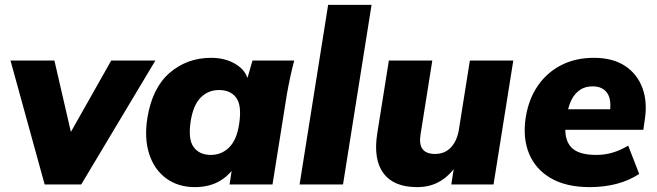

<svg xmlns="http://www.w3.org/2000/svg" viewBox="-20 -756 2691 787"><path d="M163 0 23 -508H203L281 -170H245L436 -508H617L313 0Z M779 11Q710 11 661 -25Q612 -61 591.5 -125Q571 -189 584 -272Q604 -396 675.5 -457.5Q747 -519 845 -519Q904 -519 947 -492.5Q990 -466 998 -422L989 -418L1015 -508H1186Q1177 -474 1169.5 -439Q1162 -404 1156 -370L1097 0H921L935 -91H952Q930 -45 885.5 -17Q841 11 779 11ZM844 -121Q888 -121 919 -151.5Q950 -182 960 -246Q972 -323 948.5 -355Q925 -387 878 -387Q834 -387 803.5 -357Q773 -327 762 -262Q750 -186 773.5 -153.5Q797 -121 844 -121Z M1208 0 1325 -736H1503L1386 0Z M1690 11Q1594 11 1552 -45.5Q1510 -102 1526 -207L1574 -508H1752L1704 -206Q1697 -165 1712 -145Q1727 -125 1763 -125Q1804 -125 1829 -152.5Q1854 -180 1861 -225L1906 -508H2084L2003 0H1830L1844 -91H1859Q1830 -42 1788 -15.5Q1746 11 1690 11Z M2398 11Q2301 11 2238 -25.5Q2175 -62 2148.5 -126.5Q2122 -191 2135 -275Q2147 -350 2184.5 -404.5Q2222 -459 2280.5 -489Q2339 -519 2414 -519Q2492 -519 2542.5 -485.5Q2593 -452 2614 -393.5Q2635 -335 2622 -259L2617 -224H2276L2289 -308H2499L2479 -290Q2488 -347 2469 -374.5Q2450 -402 2409 -402Q2379 -402 2358 -388Q2337 -374 2324 -349.5Q2311 -325 2306 -294L2299 -250Q2291 -188 2319.5 -154.5Q2348 -121 2424 -121Q2458 -121 2489.5 -130Q2521 -139 2555 -159L2600 -43Q2557 -15 2506 -2Q2455 11 2398 11Z"/></svg>

Font: Mulish ExtraLight Black
Style: Italic
Weight: 900
Italic angle: -9°
Version: Version 3.603